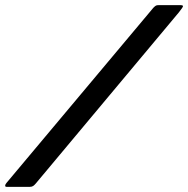

<svg xmlns="http://www.w3.org/2000/svg" viewBox="-40 -726 731 746"><path d="M99 -13Q94 -7 89 -3.5Q84 0 76 0H-14Q-20 0 -20 -4.5Q-20 -9 -15 -15L556 -696Q563 -703 566.5 -704.5Q570 -706 576 -706H661Q671 -706 671 -702Q671 -698 655 -678Z"/></svg>

Font: Glory
Style: Bold Italic
Weight: 700
Italic angle: -12°
Version: Version 1.011